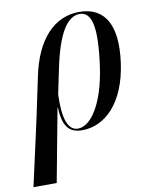

<svg xmlns="http://www.w3.org/2000/svg" viewBox="-131 -611 725 912"><g transform="rotate(-10 231.5 -155.0)"><path d="M-44 236H68L134 -116H136C139 -17 175 10 232 10C341 10 441 -83 467 -274C492 -454 436 -546 314 -546C192 -546 103 -450 68 -278L27 -84ZM213 -1C165 -1 143 -61 148 -178L172 -293C206 -461 254 -536 314 -536C374 -536 392 -459 366 -273C341 -97 275 -1 213 -1Z"/></g></svg>

Font: Noto Serif Display Condensed Medium
Style: Italic
Weight: 500
Width: 3
Italic angle: -12°
Designer: Monotype Design Team
Foundry: Monotype Imaging Inc.
Version: Version 2.009